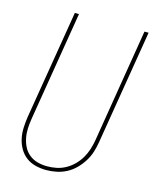

<svg xmlns="http://www.w3.org/2000/svg" viewBox="-112 -812 724 895"><g transform="rotate(15 250.0 -364.0)"><path d="M197 7Q170 7 144.5 0.5Q119 -6 99.5 -21Q80 -36 67.5 -57.5Q55 -79 49.5 -104Q44 -129 45 -156Q46 -183 50 -209L137 -735H157L70 -206Q66 -182 65 -158.5Q64 -135 68.5 -112.5Q73 -90 83 -70.5Q93 -51 110.5 -37Q128 -23 150.5 -17Q173 -11 197 -11Q219 -11 241.5 -15.5Q264 -20 285 -31.5Q306 -43 323.5 -60.5Q341 -78 353 -98.5Q365 -119 372 -141Q379 -163 383 -186L473 -735H493L402 -183Q398 -158 390.5 -134Q383 -110 369 -87.5Q355 -65 336 -46Q317 -27 294 -15Q271 -3 246 2Q221 7 197 7Z"/></g></svg>

Font: Iosevka Term Curly Thin
Style: Italic
Weight: 100
Italic angle: -9°
Designer: Belleve Invis
Foundry: Belleve Invis
Version: Version 32.3.0